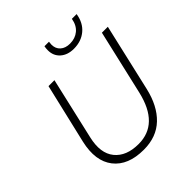

<svg xmlns="http://www.w3.org/2000/svg" viewBox="-231 -990 1144 1144"><g transform="rotate(-45 341.5 -417.5)"><path d="M605 -845Q595 -781 552.5 -745.5Q510 -710 448 -710Q395 -710 363 -738.5Q331 -767 331 -813Q331 -830 334 -845H372Q370 -829 370 -822Q370 -788 392.5 -768Q415 -748 453 -748Q497 -748 527 -773Q557 -798 565 -845ZM317 10Q185 10 124 -68Q63 -146 94 -281L183 -660H233L143 -269Q117 -158 166.5 -97Q216 -36 319 -36Q488 -36 538 -249L633 -660H683L585 -235Q558 -118 491 -54Q424 10 317 10Z"/></g></svg>

Font: Elaine Sans Light
Style: Italic
Weight: 300
Italic angle: -13°
Designer: Wei Huang
Foundry: Wei Huang
Version: Version 2.001;December 24, 2019;FontCreator 12.0.0.2547 64-b